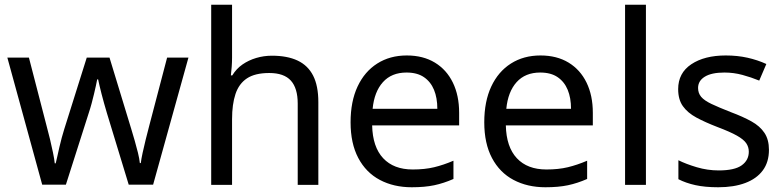

<svg xmlns="http://www.w3.org/2000/svg" viewBox="-20 -846 3309 810"><path d="M431 -369Q425 -390 419 -410.5Q413 -431 408.5 -449.5Q404 -468 400 -484Q396 -500 394 -511H390Q388 -500 384.5 -484Q381 -468 376.5 -449Q372 -430 366.5 -409.5Q361 -389 354 -368L258 -67H158L11 -603H102L176 -317Q184 -288 191 -258.5Q198 -229 203.5 -202.5Q209 -176 211 -157H215Q218 -169 222 -187Q226 -205 230.5 -225Q235 -245 240.5 -265Q246 -285 251 -301L346 -603H442L534 -301Q541 -278 548.5 -252Q556 -226 562 -201.5Q568 -177 570 -158H574Q576 -175 581.5 -200.5Q587 -226 594.5 -256.5Q602 -287 610 -317L685 -603H775L626 -67H523Z M959 -603Q959 -584 957.5 -564Q956 -544 954 -528H960Q977 -556 1003 -574Q1029 -592 1061 -601.5Q1093 -611 1127 -611Q1192 -611 1235.5 -590.5Q1279 -570 1301 -527Q1323 -484 1323 -415V-66H1236V-409Q1236 -474 1207 -506Q1178 -538 1116 -538Q1056 -538 1022 -515.5Q988 -493 973.5 -449.5Q959 -406 959 -343V-66H871V-826H959Z M1696 -612Q1765 -612 1814.5 -582Q1864 -552 1890.5 -497.5Q1917 -443 1917 -370V-317H1550Q1552 -226 1596.5 -178.5Q1641 -131 1721 -131Q1772 -131 1811.5 -140.5Q1851 -150 1893 -168V-91Q1852 -73 1812 -64.5Q1772 -56 1717 -56Q1641 -56 1582.5 -87Q1524 -118 1491.5 -179.5Q1459 -241 1459 -330Q1459 -418 1488.5 -481Q1518 -544 1571.5 -578Q1625 -612 1696 -612ZM1695 -540Q1632 -540 1595.5 -499.5Q1559 -459 1552 -387H1825Q1825 -433 1811 -467Q1797 -501 1768.5 -520.5Q1740 -540 1695 -540Z M2260 -612Q2329 -612 2378.5 -582Q2428 -552 2454.5 -497.5Q2481 -443 2481 -370V-317H2114Q2116 -226 2160.5 -178.5Q2205 -131 2285 -131Q2336 -131 2375.5 -140.5Q2415 -150 2457 -168V-91Q2416 -73 2376 -64.5Q2336 -56 2281 -56Q2205 -56 2146.5 -87Q2088 -118 2055.5 -179.5Q2023 -241 2023 -330Q2023 -418 2052.5 -481Q2082 -544 2135.5 -578Q2189 -612 2260 -612ZM2259 -540Q2196 -540 2159.5 -499.5Q2123 -459 2116 -387H2389Q2389 -433 2375 -467Q2361 -501 2332.5 -520.5Q2304 -540 2259 -540Z M2705 -66H2617V-826H2705Z M3224 -214Q3224 -162 3198 -127Q3172 -92 3124 -74Q3076 -56 3010 -56Q2954 -56 2913.5 -65Q2873 -74 2842 -90V-170Q2874 -154 2919.5 -140.5Q2965 -127 3012 -127Q3079 -127 3109 -148.5Q3139 -170 3139 -206Q3139 -226 3128 -242Q3117 -258 3088.5 -274Q3060 -290 3007 -310Q2955 -330 2918 -350Q2881 -370 2861 -398Q2841 -426 2841 -470Q2841 -538 2896.5 -575Q2952 -612 3042 -612Q3091 -612 3133.5 -602.5Q3176 -593 3213 -576L3183 -506Q3149 -520 3112 -530Q3075 -540 3036 -540Q2982 -540 2953.5 -522.5Q2925 -505 2925 -475Q2925 -453 2938 -437.5Q2951 -422 2981.5 -407.5Q3012 -393 3063 -373Q3114 -354 3150 -334Q3186 -314 3205 -285.5Q3224 -257 3224 -214Z"/></svg>

Font: Noto Sans Malayalam UI
Style: Regular
Weight: 400
Designer: Jelle Bosma - Monotype Design Team
Foundry: Monotype Imaging Inc.
Version: Version 2.104